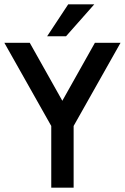

<svg xmlns="http://www.w3.org/2000/svg" viewBox="-20 -864 575 884"><path d="M267 -400 417 -667H535L319 -284V0H216V-284L0 -667H117ZM414 -844 284 -697H197L294 -844Z"/></svg>

Font: Epunda Sans Medium
Style: Regular
Weight: 500
Designer: Simon Atzbach
Foundry: typofactur
Version: Version 2.204; ttfautohint (v1.8.4.7-5d5b)